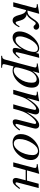

<svg xmlns="http://www.w3.org/2000/svg" viewBox="1268 -1749 686 3262"><g transform="rotate(90 1611.0 -118.0)"><path d="M159 -242 214 -439 210 -441C157 -431 127 -426 50 -415V-400H61C101 -400 115 -393 115 -373C115 -360 108 -338 96 -292L18 0H93L153 -220C208 -205 223 -146 237 -94C252 -40 271 11 327 11C367 11 401 -15 442 -98L427 -109C422 -100 417 -91 412 -83C394 -52 378 -41 363 -41C339 -41 340 -110 311 -165C293 -199 260 -225 223 -228V-230C305 -257 340 -382 376 -382C408 -382 405 -345 439 -345C463 -345 485 -360 485 -392C485 -414 462 -441 429 -441C305 -441 299 -242 170 -242Z M960 -111 933 -82C903 -49 890 -41 881 -41C873 -41 867 -45 867 -54C867 -74 909 -246 956 -417C959 -427 960 -429 962 -438L955 -441L894 -434L891 -431L880 -383C872 -420 843 -441 800 -441C745 -441 687 -410 637 -363C566 -296 514 -196 514 -105C514 -29 558 11 614 11C684 11 742 -33 817 -146C796 -64 794 -56 794 -31C794 -2 806 10 834 10C874 10 898 -9 973 -100ZM862 -361C862 -290 832 -204 785 -136C755 -93 708 -38 658 -38C622 -38 598 -57 598 -112C598 -175 633 -264 675 -327C717 -388 761 -419 806 -419C841 -419 862 -396 862 -361Z M1220 -437 1215 -441 1058 -415V-400H1082C1098 -400 1126 -397 1126 -373C1126 -368 1122 -346 1111 -306L996 126C984 173 971 188 928 189V205H1131V189C1084 189 1069 182 1069 160C1069 146 1092 64 1109 -6C1134 7 1155 11 1178 11C1324 11 1469 -151 1469 -316C1469 -394 1434 -441 1360 -441C1300 -441 1243 -409 1189 -328ZM1385 -313C1385 -243 1364 -170 1316 -103C1272 -41 1224 -8 1171 -8C1143 -8 1123 -24 1123 -46C1123 -80 1159 -209 1188 -284C1211 -344 1270 -398 1323 -398C1368 -398 1385 -370 1385 -313Z M2197 -105 2182 -117 2161 -91C2131 -54 2113 -38 2096 -38C2088 -38 2084 -43 2084 -54C2084 -58 2088 -76 2094 -99L2152 -315C2161 -348 2165 -369 2165 -382C2165 -416 2144 -441 2107 -441C2087 -441 2068 -436 2044 -421C1995 -390 1954 -340 1884 -229C1911 -306 1924 -362 1924 -381C1924 -417 1904 -441 1864 -441C1803 -441 1733 -375 1644 -230L1702 -439L1699 -441C1644 -430 1616 -426 1537 -415V-400H1562C1589 -400 1603 -393 1603 -378C1603 -371 1594 -320 1578 -262L1505 0H1580C1628 -158 1642 -194 1676 -246C1732 -331 1791 -389 1825 -389C1838 -389 1847 -380 1847 -364C1847 -351 1823 -245 1779 -93L1752 0H1827C1866 -154 1886 -203 1935 -272C1985 -342 2036 -389 2066 -389C2077 -389 2086 -380 2086 -368C2086 -363 2084 -350 2079 -330L2021 -103C2011 -64 2008 -47 2008 -37C2008 -7 2022 9 2048 9C2095 9 2139 -24 2192 -98Z M2699 -301C2699 -389 2639 -441 2558 -441C2517 -441 2477 -432 2438 -411C2333 -355 2258 -240 2258 -128C2258 -41 2311 11 2405 11C2471 11 2535 -14 2593 -72C2659 -137 2699 -225 2699 -301ZM2615 -326C2615 -250 2587 -156 2541 -93C2502 -39 2464 -10 2420 -10C2373 -10 2342 -41 2342 -101C2342 -180 2370 -259 2416 -329C2456 -389 2500 -420 2544 -420C2587 -420 2615 -387 2615 -326Z M3176 -117C3169 -108 3162 -99 3155 -91C3126 -54 3108 -38 3094 -38C3082 -38 3078 -47 3078 -56C3078 -64 3083 -81 3092 -117L3175 -432H3102L3048 -233H2875L2933 -439L2929 -441C2876 -430 2847 -424 2768 -415V-400C2819 -399 2833 -393 2833 -373C2833 -367 2832 -355 2831 -350L2738 0H2811L2869 -211H3043L3019 -120C3005 -68 3003 -55 3003 -45C3003 -7 3025 9 3050 9C3097 9 3122 -11 3190 -104Z"/></g></svg>

Font: XITS
Style: Italic
Weight: 400
Italic angle: -16.33°
Designer: MicroPress Inc., with final additions and corrections provided by Coen Hoffman, Elsevier (retired)
Version: Version 1.107